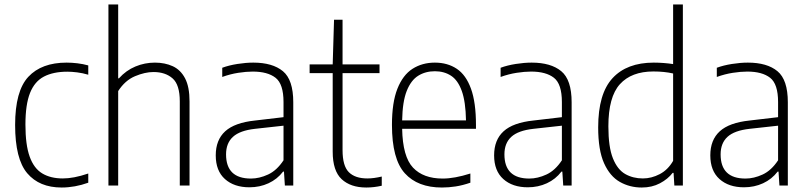

<svg xmlns="http://www.w3.org/2000/svg" viewBox="-20 -828 3608 857"><path d="M255 9Q155.5 9 101.5 -54.8Q47.5 -118.5 47.5 -270Q47.5 -422 106.5 -485.2Q165.5 -548.5 277.5 -548.5Q300.5 -548.5 325.5 -545.5Q350.5 -542.5 374 -536V-494.5Q348.5 -502 324.2 -505Q300 -508 280.5 -508Q218 -508 176.2 -486.2Q134.5 -464.5 114 -413Q93.5 -361.5 93.5 -272Q93.5 -181.5 112.5 -128.8Q131.5 -76 168.8 -53.8Q206 -31.5 260.5 -31.5Q284.5 -31.5 312.2 -36.8Q340 -42 374 -53.5V-12.5Q314 9 255 9Z M464 0V-808H507.5V-478.5H511Q543 -514 584.5 -531.2Q626 -548.5 671.5 -548.5Q716 -548.5 751 -532.5Q786 -516.5 806 -478.5Q826 -440.5 826 -375V0H782.5V-375.5Q782.5 -450 750.2 -478.2Q718 -506.5 665 -506.5Q627 -506.5 582.5 -487.8Q538 -469 507.5 -421.5V0Z M1093.5 8Q1025 8 984 -28.8Q943 -65.5 943 -134.5Q943 -203.5 985.2 -242Q1027.5 -280.5 1118 -290L1245.5 -305V-372.5Q1245.5 -453 1210 -480.8Q1174.5 -508.5 1108 -508.5Q1079 -508.5 1043.5 -503Q1008 -497.5 972 -484.5V-525.5Q1001.5 -536.5 1039.5 -542.5Q1077.5 -548.5 1110.5 -548.5Q1196.5 -548.5 1242.8 -510.2Q1289 -472 1289 -371.5V0H1251.5L1247.5 -62H1243.5Q1217.5 -28 1178.5 -10Q1139.5 8 1093.5 8ZM989 -139Q989 -31 1100 -31Q1137.5 -31 1176.5 -49Q1215.5 -67 1245.5 -112.5V-267L1118.5 -253Q1050.5 -245.5 1019.8 -217.2Q989 -189 989 -139Z M1615 9Q1545 9 1505 -28.2Q1465 -65.5 1465 -151V-501.5H1362V-540.5H1465L1471 -740H1509V-540.5H1674V-501.5H1509V-158Q1509 -87.5 1537 -59.5Q1565 -31.5 1620 -31.5Q1648 -31.5 1684 -40V1Q1649 9 1615 9Z M1952.5 9Q1844.5 9 1787 -54.5Q1729.5 -118 1729.5 -270.5Q1729.5 -370.5 1753.8 -431.8Q1778 -493 1821.2 -520.8Q1864.5 -548.5 1921 -548.5Q1977.5 -548.5 2018.8 -521Q2060 -493.5 2082.2 -432.2Q2104.5 -371 2104.5 -270V-253H1775Q1777.5 -128.5 1823.5 -79.8Q1869.5 -31 1956 -31Q2008.5 -31 2079.5 -53.5V-12.5Q2044.5 -0.5 2013.8 4.2Q1983 9 1952.5 9ZM1921 -510Q1879 -510 1846.8 -490Q1814.5 -470 1795.5 -422.2Q1776.5 -374.5 1775 -290.5H2060Q2058.5 -374 2041.2 -422Q2024 -470 1993.2 -490Q1962.5 -510 1921 -510Z M2336 8Q2267.5 8 2226.5 -28.8Q2185.5 -65.5 2185.5 -134.5Q2185.5 -203.5 2227.8 -242Q2270 -280.5 2360.5 -290L2488 -305V-372.5Q2488 -453 2452.5 -480.8Q2417 -508.5 2350.5 -508.5Q2321.5 -508.5 2286 -503Q2250.5 -497.5 2214.5 -484.5V-525.5Q2244 -536.5 2282 -542.5Q2320 -548.5 2353 -548.5Q2439 -548.5 2485.2 -510.2Q2531.5 -472 2531.5 -371.5V0H2494L2490 -62H2486Q2460 -28 2421 -10Q2382 8 2336 8ZM2231.5 -139Q2231.5 -31 2342.5 -31Q2380 -31 2419 -49Q2458 -67 2488 -112.5V-267L2361 -253Q2293 -245.5 2262.2 -217.2Q2231.5 -189 2231.5 -139Z M2844.5 9Q2791 9 2746.8 -16Q2702.5 -41 2676.2 -99.5Q2650 -158 2650 -259.5Q2650 -409.5 2714 -479Q2778 -548.5 2898 -548.5Q2919.5 -548.5 2942.2 -546.8Q2965 -545 2984.5 -542V-808H3028V0H2990L2986.5 -56.5H2982.5Q2961 -28.5 2925.5 -9.8Q2890 9 2844.5 9ZM2849.5 -31.5Q2888 -31.5 2924.8 -50.8Q2961.5 -70 2984.5 -110V-500Q2945.5 -509 2896.5 -509Q2798.5 -509 2747 -452.2Q2695.5 -395.5 2695.5 -264Q2695.5 -171.5 2715.8 -121.2Q2736 -71 2770.8 -51.2Q2805.5 -31.5 2849.5 -31.5Z M3301 8Q3232.5 8 3191.5 -28.8Q3150.5 -65.5 3150.5 -134.5Q3150.5 -203.5 3192.8 -242Q3235 -280.5 3325.5 -290L3453 -305V-372.5Q3453 -453 3417.5 -480.8Q3382 -508.5 3315.5 -508.5Q3286.5 -508.5 3251 -503Q3215.5 -497.5 3179.5 -484.5V-525.5Q3209 -536.5 3247 -542.5Q3285 -548.5 3318 -548.5Q3404 -548.5 3450.2 -510.2Q3496.5 -472 3496.5 -371.5V0H3459L3455 -62H3451Q3425 -28 3386 -10Q3347 8 3301 8ZM3196.5 -139Q3196.5 -31 3307.5 -31Q3345 -31 3384 -49Q3423 -67 3453 -112.5V-267L3326 -253Q3258 -245.5 3227.2 -217.2Q3196.5 -189 3196.5 -139Z"/></svg>

Font: Encode Sans Semi Condensed ExtraLight
Style: Regular
Weight: 200
Width: 4
Designer: Multiple Designers
Foundry: Impallari Type
Version: Version 3.000; ttfautohint (v1.8.3) -l 8 -r 50 -G 200 -x 14 